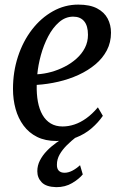

<svg xmlns="http://www.w3.org/2000/svg" viewBox="-20 -586 515 813"><path d="M415.5 -95.5Q396 -67 367.5 -42.5Q339 -18 301.8 -3.5Q264.5 11 219 11Q172 11 137.2 -6.2Q102.5 -23.5 79.8 -54.2Q57 -85 46 -124.8Q35 -164.5 35 -209.5Q35 -282 56.2 -346.8Q77.5 -411.5 115.5 -460.8Q153.5 -510 203.8 -538.2Q254 -566.5 311.5 -566.5Q360.5 -566.5 391 -550.5Q421.5 -534.5 435.8 -507.5Q450 -480.5 450 -447.5Q450 -406.5 432.5 -373Q415 -339.5 384 -313.5Q353 -287.5 312.8 -269Q272.5 -250.5 227.2 -240Q182 -229.5 135.5 -226.5Q134.5 -187.5 140.5 -155.2Q146.5 -123 160 -99.5Q173.5 -76 194.8 -63.2Q216 -50.5 245 -50.5Q270 -50.5 295 -58.8Q320 -67 345 -84.8Q370 -102.5 394.5 -131.5ZM290 -515.5Q257 -515.5 230.2 -492.2Q203.5 -469 184 -431.8Q164.5 -394.5 153 -352.2Q141.5 -310 138 -271.5Q166.5 -273 196.5 -281.2Q226.5 -289.5 254.2 -303.8Q282 -318 304.2 -338Q326.5 -358 339.5 -383.2Q352.5 -408.5 352.5 -438.5Q352.5 -477 336.2 -496.2Q320 -515.5 290 -515.5ZM218.5 206.5Q175.5 205.5 156.8 186.2Q138 167 138 139Q138 115 149 93.5Q160 72 178.2 53Q196.5 34 219 18Q241.5 2 264.5 -10.5L286.5 -24L304 -7Q281.5 10.5 262.8 29.2Q244 48 232.5 68.2Q221 88.5 221 111Q220.5 128 229 136.8Q237.5 145.5 253.5 145.5Q269 145.5 285.8 137Q302.5 128.5 319 113.5L330.5 152.5Q314.5 172 285.5 189.2Q256.5 206.5 218.5 206.5Z"/></svg>

Font: Merriweather 24pt SemiCondensed
Style: Italic
Weight: 400
Width: 4
Italic angle: -7.8°
Designer: Eben Sorkin
Foundry: Eben Sorkin
Version: Version 2.101